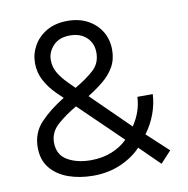

<svg xmlns="http://www.w3.org/2000/svg" viewBox="-78 -756 822 838"><g transform="rotate(-10 333.5 -337.0)"><path d="M103.5 -522.5Q103.5 -564 123.8 -599.9Q144 -635.7 182.4 -658Q220.7 -680.2 274.9 -680.2Q326.2 -680.2 364.5 -659.4Q402.8 -638.7 424.1 -603Q445.3 -567.4 445.3 -522Q445.3 -479.5 426.8 -447Q408.2 -414.6 377.2 -389.2Q346.2 -363.8 308.6 -340.8L475.6 -176.8Q515.6 -235.8 518.1 -300.8H586.4Q584 -257.3 568.4 -214.4Q552.7 -171.4 524.4 -133.3L618.7 -45.9L571.3 5.4L482.9 -81.5Q447.3 -43.5 392.1 -19.3Q336.9 4.9 270 4.9Q209.5 4.9 159.7 -12.9Q109.9 -30.8 80.6 -66.9Q51.3 -103 51.3 -158.2Q51.3 -223.6 94.5 -268.8Q137.7 -314 200.7 -352.1L173.8 -377.9Q141.6 -409.7 122.6 -445.3Q103.5 -481 103.5 -522.5ZM259.3 -386.2Q307.6 -414.1 341.6 -444.1Q375.5 -474.1 375.5 -521.5Q375.5 -563.5 347.9 -589.6Q320.3 -615.7 274.9 -615.7Q226.1 -615.7 200 -587.6Q173.8 -559.6 173.8 -524.4Q173.8 -492.7 189.2 -466.8Q204.6 -440.9 230.5 -415ZM433.6 -125.5 247.1 -306.2Q197.8 -277.8 161.4 -245.4Q125 -212.9 125 -167.5Q125 -112.8 167.5 -88.1Q210 -63.5 271 -63.5Q322.8 -63.5 364.5 -80.6Q406.2 -97.7 433.6 -125.5Z"/></g></svg>

Font: Estedad-FD Regular
Style: FD-Regular
Weight: 400
Designer: Amin Abedi
Version: Version 7.3